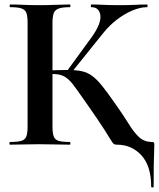

<svg xmlns="http://www.w3.org/2000/svg" viewBox="-20 -645 708 856"><path d="M25 0Q22 0 22 -6Q22 -12 25 -12Q58 -12 75 -17Q92 -22 97.5 -37Q103 -52 103 -81V-544Q103 -573 97.5 -587.5Q92 -602 75.5 -607.5Q59 -613 26 -613Q23 -613 23 -619Q23 -625 26 -625Q52 -625 84 -623.5Q116 -622 152 -622Q193 -622 228.5 -623.5Q264 -625 291 -625Q294 -625 294 -619Q294 -613 291 -613Q259 -613 242 -607Q225 -601 219.5 -586Q214 -571 214 -542V-81Q214 -52 219.5 -37Q225 -22 241.5 -17Q258 -12 291 -12Q294 -12 294 -6Q294 0 291 0Q263 0 228 -1Q193 -2 152 -2Q116 -2 83.5 -1Q51 0 25 0ZM295 -317 277 -326 387 -477Q432 -539 427.5 -576Q423 -613 387 -613Q385 -613 385 -619Q385 -625 387 -625Q411 -625 441 -623.5Q471 -622 511 -622Q557 -622 583.5 -623.5Q610 -625 635 -625Q638 -625 638 -619Q638 -613 635 -613Q606 -613 571 -598.5Q536 -584 502.5 -558.5Q469 -533 443 -501ZM501 0Q492 0 487.5 -3Q483 -6 474 -21Q465 -36 443 -70.5Q421 -105 377 -168Q345 -213 325 -242Q305 -271 289.5 -286.5Q274 -302 257 -308.5Q240 -315 214 -315Q205 -315 195 -314Q185 -313 174 -312L173 -330Q242 -333 282 -333Q319 -333 344.5 -327.5Q370 -322 391 -306.5Q412 -291 435 -262.5Q458 -234 490 -188Q529 -133 553 -94Q577 -55 599.5 -34Q622 -13 655 -12Q664 -12 666 -10Q668 -8 668 0Q668 17 667 37Q666 57 665.5 91.5Q665 126 665 187Q665 191 659.5 191Q654 191 654 187Q654 95 610.5 47.5Q567 0 501 0Z"/></svg>

Font: Cormorant Garamond Light
Style: Regular
Weight: 300
Designer: Christian Thalmann (Catharsis Fonts)
Foundry: Catharsis Fonts
Version: Version 4.001